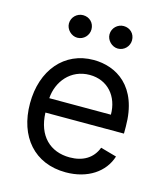

<svg xmlns="http://www.w3.org/2000/svg" viewBox="-113 -837 808 935"><g transform="rotate(15 291.0 -369.5)"><path d="M305.4 11.4C416.2 11.4 497.2 -44 522.7 -126.4L441.8 -149.1C420.5 -92.3 371.1 -63.9 305.4 -63.9C207 -63.9 139.2 -127.5 135.3 -244.3H531.2V-279.8C531.2 -483 410.5 -552.6 296.9 -552.6C149.1 -552.6 51.1 -436.1 51.1 -268.5C51.1 -100.9 147.7 11.4 305.4 11.4ZM135.3 -316.8C141 -401.6 201 -477.3 296.9 -477.3C387.8 -477.3 446 -409.1 446 -316.8ZM190.3 -636.4C223 -636.4 247.2 -663.4 247.2 -693.2C247.2 -725.9 223 -750 190.3 -750C160.5 -750 133.5 -725.9 133.5 -693.2C133.5 -663.4 160.5 -636.4 190.3 -636.4ZM394.9 -636.4C427.6 -636.4 451.7 -663.4 451.7 -693.2C451.7 -725.9 427.6 -750 394.9 -750C365.1 -750 338.1 -725.9 338.1 -693.2C338.1 -663.4 365.1 -636.4 394.9 -636.4Z"/></g></svg>

Font: Karasuma Gothic
Style: Regular
Weight: 400
Designer: Rasmus Andersson, Ryoko Nishizuka
Foundry: Genbu
Version: Version 1.00